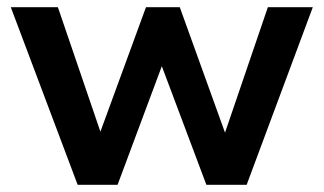

<svg xmlns="http://www.w3.org/2000/svg" viewBox="-20 -514 901 534"><path d="M196 0 10 -494H141L266 -128H252L386 -494H480L612 -128H600L725 -494H850L666 0H554L412 -378H448L307 0Z"/></svg>

Font: Nunito Sans 10pt
Style: Bold
Weight: 700
Designer: Vernon Adams
Foundry: Vernon Adams
Version: Version 3.101;gftools[0.9.27]